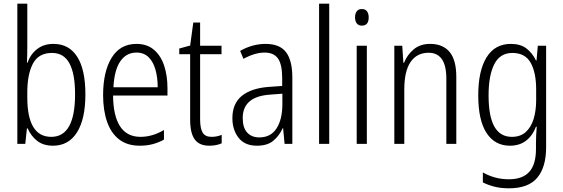

<svg xmlns="http://www.w3.org/2000/svg" viewBox="-20 -780 3054 1041"><path d="M128 -523Q128 -503 127.5 -481Q127 -459 126 -440H129Q146 -487 182 -514.5Q218 -542 270 -542Q354 -542 398.5 -472.5Q443 -403 443 -268Q443 -135 397.5 -62.5Q352 10 267 10Q216 10 182.5 -15.5Q149 -41 130 -84H126L117 0H74V-760H128ZM262 -493Q189 -493 158.5 -435Q128 -377 128 -280V-252Q128 -38 258 -38Q387 -38 387 -269Q387 -380 356.5 -436.5Q326 -493 262 -493Z M720 -542Q778 -542 815.5 -509.5Q853 -477 870.5 -422.5Q888 -368 888 -303V-262H593Q594 -152 631 -95Q668 -38 742 -38Q806 -38 869 -75V-23Q840 -7 808 1.5Q776 10 738 10Q670 10 626 -24Q582 -58 560.5 -120Q539 -182 539 -264Q539 -391 585 -466.5Q631 -542 720 -542ZM720 -495Q665 -495 632.5 -448Q600 -401 595 -307H835Q835 -359 823 -402Q811 -445 785.5 -470Q760 -495 720 -495Z M1127 -38Q1142 -38 1156.5 -41Q1171 -44 1182 -49V-3Q1169 3 1152 6.5Q1135 10 1115 10Q1060 10 1035.5 -24.5Q1011 -59 1011 -130V-486H952V-517L1011 -533L1028 -658H1065V-532H1181V-486H1065V-133Q1065 -85 1078.5 -61.5Q1092 -38 1127 -38Z M1420 -542Q1496 -542 1530.5 -497.5Q1565 -453 1565 -359V0H1523L1515 -85H1513Q1494 -44 1462 -17Q1430 10 1373 10Q1307 10 1273.5 -33Q1240 -76 1240 -139Q1240 -219 1291.5 -260.5Q1343 -302 1439 -309L1510 -314V-355Q1510 -431 1487 -463Q1464 -495 1415 -495Q1362 -495 1300 -461L1282 -504Q1313 -522 1348 -532Q1383 -542 1420 -542ZM1445 -267Q1296 -257 1296 -140Q1296 -88 1320 -61.5Q1344 -35 1386 -35Q1448 -35 1479.5 -84Q1511 -133 1511 -216V-272Z M1765 0H1710V-760H1765Z M1942 -731Q1961 -731 1970 -718.5Q1979 -706 1979 -686Q1979 -641 1942 -641Q1924 -641 1914.5 -653Q1905 -665 1905 -686Q1905 -706 1914 -718.5Q1923 -731 1942 -731ZM1969 -532V0H1914V-532Z M2312 -542Q2381 -542 2417.5 -498.5Q2454 -455 2454 -363V0H2400V-353Q2400 -425 2375.5 -459.5Q2351 -494 2304 -494Q2241 -494 2206.5 -444.5Q2172 -395 2172 -294V0H2118V-532H2161L2167 -440H2171Q2187 -482 2222.5 -512Q2258 -542 2312 -542Z M2750 -542Q2802 -542 2834 -517.5Q2866 -493 2886 -452H2889L2896 -532H2941V19Q2941 126 2893 183.5Q2845 241 2739 241Q2697 241 2662.5 232.5Q2628 224 2598 209V155Q2630 173 2665 182.5Q2700 192 2739 192Q2813 192 2849.5 152Q2886 112 2886 27V-4Q2886 -24 2887 -46Q2888 -68 2890 -93H2886Q2868 -45 2832.5 -17.5Q2797 10 2745 10Q2663 10 2618 -59Q2573 -128 2573 -263Q2573 -396 2618 -469Q2663 -542 2750 -542ZM2758 -493Q2691 -493 2660 -432Q2629 -371 2629 -263Q2629 -149 2660.5 -93.5Q2692 -38 2755 -38Q2802 -38 2831 -64.5Q2860 -91 2873.5 -136Q2887 -181 2887 -237V-294Q2887 -387 2857 -440Q2827 -493 2758 -493Z"/></svg>

Font: Noto Sans Khmer UI Condensed Light
Style: Regular
Weight: 300
Width: 3
Designer: Danh Hong and the Monotype Design Team
Foundry: Monotype Imaging Inc.
Version: Version 2.002; ttfautohint (v1.8.4.7-5d5b)